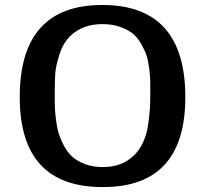

<svg xmlns="http://www.w3.org/2000/svg" viewBox="-20 -737 834 779"><path d="M60.1 -342.8Q60.1 -716.8 395 -716.8Q731.9 -716.8 731.9 -342.8Q731.9 22 397.9 22Q397.5 22 397 22Q396.5 22 396 22Q60.1 22 60.1 -342.8ZM202.1 -345.2Q202.1 -320.3 202.6 -302.2Q203.1 -284.2 207 -252.2Q210.9 -220.2 218 -196.5Q225.1 -172.9 239.5 -145.5Q253.9 -118.2 273.9 -100.6Q293.9 -83 325.4 -71Q356.9 -59.1 397 -59.1Q476.1 -59.1 524.9 -107.9Q547.9 -130.9 562 -162.8Q576.2 -194.8 581.5 -234.4Q586.9 -273.9 588.4 -300Q589.8 -326.2 589.8 -366.2V-373Q589.8 -397 589.4 -414.1Q588.9 -431.2 585 -461.7Q581.1 -492.2 574 -513.2Q566.9 -534.2 552.5 -559.6Q538.1 -585 518.1 -601.1Q498 -617.2 466.6 -628.2Q435.1 -639.2 396 -639.2Q314.9 -639.2 265.1 -590.8Q236.3 -563 221.2 -516.1Q206.1 -469.2 204.1 -437.5Q202.1 -405.8 202.1 -353Z"/></svg>

Font: CMU Sans Serif
Style: Bold
Weight: 700
Version: Version 0.7.0